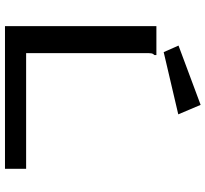

<svg xmlns="http://www.w3.org/2000/svg" viewBox="-48 -798 845 790"><g transform="rotate(90 375.0 -402.5)"><path d="M87 -623H206V-615Q200 -609 199 -602Q198 -595 198 -578V-87H674V0H87ZM194 -653 167 -714 411 -805 450 -713Z"/></g></svg>

Font: Inconsolata ExtraExpanded SemiBold
Style: Regular
Weight: 600
Width: 8
Monospace: yes
Designer: Raph Levien, Cyreal, Brenton Simpson
Foundry: Raph Levien, Cyreal, Google
Version: Version 3.001; ttfautohint (v1.8.2.53-6de2)